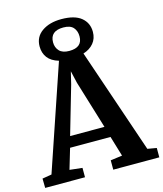

<svg xmlns="http://www.w3.org/2000/svg" viewBox="-156 -1085 1010 1188"><g transform="rotate(-15 349.0 -491.5)"><path d="M-17 -60 43 -70 270 -738Q222 -752 199.5 -782Q177 -812 177 -854Q177 -915 225.5 -949Q274 -983 350 -983Q435 -983 477 -948.5Q519 -914 519 -857Q519 -814 494.5 -784.5Q470 -755 428 -742L657 -70L715 -60V0H420V-60L495 -70L456 -200H197L158 -69L239 -60V0H-16ZM348 -780Q432 -780 432 -851Q432 -886 412.5 -908Q393 -930 349 -930Q264 -930 264 -857Q264 -824 284.5 -802Q305 -780 348 -780ZM436 -270 342 -578 324 -656 305 -577 216 -270Z"/></g></svg>

Font: Koeln Type Serif
Style: Bold
Weight: 700
Designer: Eben Sorkin
Foundry: Eben Sorkin
Version: Version 2.002